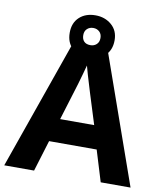

<svg xmlns="http://www.w3.org/2000/svg" viewBox="-94 -956 879 1033"><g transform="rotate(10 345.0 -440.0)"><path d="M527 0 475 -170H215L163 0H0L252 -717H437L690 0ZM387 -463Q382 -480 374 -506Q366 -532 358 -559Q350 -586 345 -606Q340 -586 331.5 -556.5Q323 -527 315.5 -500.5Q308 -474 304 -463L253 -297H439ZM344 -648Q290 -648 256.5 -679Q223 -710 223 -764Q223 -818 256.5 -849Q290 -880 344 -880Q396 -880 432 -849Q468 -818 468 -765Q468 -710 432.5 -679Q397 -648 344 -648ZM344 -717Q364 -717 377.5 -729.5Q391 -742 391 -764Q391 -786 377.5 -798.5Q364 -811 344 -811Q324 -811 310.5 -798.5Q297 -786 297 -764Q297 -742 309 -729.5Q321 -717 344 -717Z"/></g></svg>

Font: Noto Sans Hanifi Rohingya
Style: Bold
Weight: 700
Designer: Monotype Design Team and DaltonMaag
Foundry: Google LLC
Version: Version 2.102; ttfautohint (v1.8.4.7-5d5b)